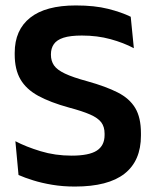

<svg xmlns="http://www.w3.org/2000/svg" viewBox="-20 -672 573 705"><path d="M255 13Q210.5 13 171.8 6.5Q133 0 101.8 -9.8Q70.5 -19.5 48 -29.5L36.5 -153.5Q75.5 -133 129 -116.8Q182.5 -100.5 243 -100.5Q307 -100.5 335.5 -119Q364 -137.5 364 -176V-181.5Q364 -206.5 351.8 -222.8Q339.5 -239 311 -251.5Q282.5 -264 233.5 -277Q164.5 -296 120.2 -320.2Q76 -344.5 55 -380.8Q34 -417 34 -472V-478Q34 -562 90.8 -607Q147.5 -652 258.5 -652Q327.5 -652 377 -639.5Q426.5 -627 460 -610.5L471.5 -495Q434 -515 385.8 -528.2Q337.5 -541.5 280.5 -541.5Q238 -541.5 213.2 -533.5Q188.5 -525.5 177.8 -510Q167 -494.5 167 -472.5V-471Q167 -448.5 178.2 -432Q189.5 -415.5 218.5 -401.8Q247.5 -388 301 -373.5Q369 -354.5 412.2 -332.5Q455.5 -310.5 476.5 -275.5Q497.5 -240.5 497.5 -183V-174Q497.5 -81.5 437.2 -34.2Q377 13 255 13Z"/></svg>

Font: Anek Telugu SemiBold
Style: Regular
Weight: 600
Designer: Omkar Bhoir (Telugu), Yesha Goshar (Latin)
Foundry: Ek Type
Version: Version 1.003